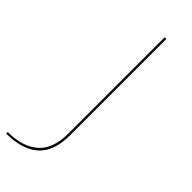

<svg xmlns="http://www.w3.org/2000/svg" viewBox="-362 -617 873 873"><g transform="rotate(45 75.0 -180.5)"><path d="M-93 229.5Q8 229.5 62.8 182Q117.5 134.5 117.5 29.5V-589.5H106.5V30Q106.5 128.5 54 174Q1.5 219.5 -93 219.5Z"/></g></svg>

Font: Anybody Expanded Thin
Style: Regular
Weight: 250
Width: 7
Version: Version 1.113;gftools[0.9.25]